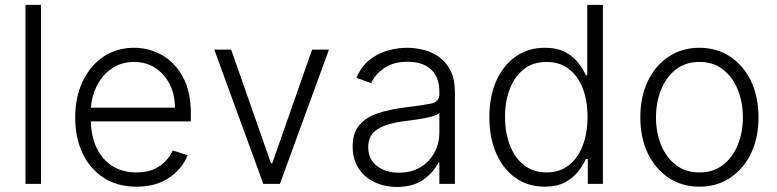

<svg xmlns="http://www.w3.org/2000/svg" viewBox="-20 -747 3157 780"><path d="M146.7 -727.3V0H83.5V-727.3Z M534.1 11.4Q457.7 11.4 402 -24.3Q346.2 -60 315.9 -123.4Q285.5 -186.8 285.5 -269.5Q285.5 -352.3 315.9 -416.2Q346.2 -480.1 400 -516.5Q453.8 -552.9 524.5 -552.9Q583.8 -552.9 636.5 -524Q689.3 -495 722.3 -435.7Q755.3 -376.4 755.3 -285.2V-253.9H349.1Q351.2 -159.4 400.9 -103Q450.6 -46.5 534.1 -46.5Q592.3 -46.5 629.3 -73Q666.2 -99.4 681.8 -136L741.8 -116.5Q723.4 -65 669.7 -26.8Q616.1 11.4 534.1 11.4ZM349.4 -309.7H690.7Q690.7 -362.2 669.6 -404.3Q648.4 -446.4 611 -470.9Q573.5 -495.4 524.5 -495.4Q474.8 -495.4 436.6 -470.2Q398.4 -445 375.7 -402.7Q353 -360.4 349.4 -309.7Z M1316.4 -545.5 1117.2 0H1049.7L850.5 -545.5H919L1081 -83.5H1085.9L1247.9 -545.5Z M1592 12.4Q1542.6 12.4 1501.8 -6.9Q1460.9 -26.3 1436.8 -63Q1412.6 -99.8 1412.6 -152.3Q1412.6 -206.3 1439.3 -238.1Q1465.9 -269.9 1513.3 -286.2Q1560.7 -302.6 1622.2 -310Q1691.1 -318.5 1728 -325.5Q1764.9 -332.4 1764.9 -363.3V-376.1Q1764.9 -432.2 1731.7 -464.1Q1698.5 -496.1 1636.4 -496.1Q1577.4 -496.1 1540.3 -470.2Q1503.2 -444.2 1488.3 -409.1L1428.3 -430.8Q1446.7 -475.5 1479.4 -502.3Q1512.1 -529.1 1552.6 -541Q1593 -552.9 1634.6 -552.9Q1665.8 -552.9 1699.6 -544.7Q1733.3 -536.6 1762.6 -516.5Q1791.9 -496.4 1810 -460.9Q1828.1 -425.4 1828.1 -370.4V0H1764.9V-86.3H1761Q1744 -50.1 1702.1 -18.8Q1660.2 12.4 1592 12.4ZM1600.5 -45.5Q1650.9 -45.5 1687.9 -67.6Q1724.8 -89.8 1744.9 -127.1Q1764.9 -164.4 1764.9 -209.2V-288Q1755.7 -279.1 1730.1 -272.5Q1704.5 -266 1674.5 -261.7Q1644.5 -257.5 1622.2 -254.6Q1552.9 -246.1 1514.4 -222.7Q1475.9 -199.2 1475.9 -149.5Q1475.9 -100.1 1511.4 -72.8Q1546.9 -45.5 1600.5 -45.5Z M2429.3 0V-727.3H2365.8V-441.4H2360.1Q2349.1 -465.9 2329.2 -491.7Q2309.3 -517.4 2276.3 -535.2Q2243.3 -552.9 2193.5 -552.9Q2126.1 -552.9 2075.5 -517.6Q2024.9 -482.2 1996.4 -418.9Q1968 -355.5 1968 -271.3Q1968 -186.8 1996.3 -123Q2024.5 -59.3 2074.9 -24Q2125.4 11.4 2192.5 11.4Q2242.2 11.4 2275.4 -6.4Q2308.6 -24.1 2328.8 -50.2Q2349.1 -76.3 2360.1 -101.2H2367.9V0ZM2366.8 -272.4Q2366.8 -206.7 2347.3 -155.5Q2327.8 -104.4 2290.5 -75.5Q2253.2 -46.5 2200.3 -46.5Q2146 -46.5 2108.3 -76.5Q2070.7 -106.5 2051.1 -157.7Q2031.6 -208.8 2031.6 -272.4Q2031.6 -335.2 2051 -385.7Q2070.3 -436.1 2108 -465.7Q2145.6 -495.4 2200.3 -495.4Q2253.6 -495.4 2290.8 -466.8Q2328.1 -438.2 2347.5 -388Q2366.8 -337.7 2366.8 -272.4Z M2821.4 11.4Q2750.7 11.4 2696.6 -24.5Q2642.4 -60.4 2611.9 -123.8Q2581.3 -187.1 2581.3 -270.2Q2581.3 -354 2611.9 -417.6Q2642.4 -481.2 2696.6 -517Q2750.7 -552.9 2821.4 -552.9Q2892 -552.9 2946.2 -517Q3000.4 -481.2 3030.9 -417.6Q3061.4 -354 3061.4 -270.2Q3061.4 -187.1 3030.9 -123.8Q3000.4 -60.4 2946.2 -24.5Q2892 11.4 2821.4 11.4ZM2821.4 -46.5Q2878.2 -46.5 2917.4 -77.1Q2956.7 -107.6 2977.3 -158.4Q2997.9 -209.2 2997.9 -270.2Q2997.9 -331.3 2977.3 -382.5Q2956.7 -433.6 2917.4 -464.5Q2878.2 -495.4 2821.4 -495.4Q2764.9 -495.4 2725.5 -464.5Q2686.1 -433.6 2665.5 -382.5Q2644.9 -331.3 2644.9 -270.2Q2644.9 -209.2 2665.5 -158.4Q2686.1 -107.6 2725.5 -77.1Q2764.9 -46.5 2821.4 -46.5Z"/></svg>

Font: Inter UI Light
Style: Regular
Weight: 300
Designer: Rasmus Andersson
Foundry: rsms
Version: 3.2;8d6f07862